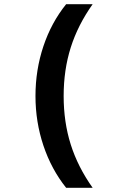

<svg xmlns="http://www.w3.org/2000/svg" viewBox="-20 -790 540 920"><path d="M297 110Q226 21 188 -92.5Q150 -206 150 -330Q150 -455 188 -568.5Q226 -682 297 -770H424Q353 -670 319 -562.5Q285 -455 285 -330Q285 -205 319 -97.5Q353 10 424 110Z"/></svg>

Font: M PLUS 1 Code
Style: Regular
Weight: 400
Designer: Coji Morishita
Foundry: UNDERFOREST DESIGN
Version: Version 1.005